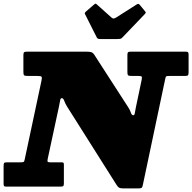

<svg xmlns="http://www.w3.org/2000/svg" viewBox="-70 -1037 1068 1067"><path d="M468 -828.5Q470.5 -823.5 475 -821.8Q479.5 -820 489 -820H581.5Q592.5 -820 598.5 -821.2Q604.5 -822.5 610 -828.5L733.5 -957.5Q739.5 -964 740 -966.5Q740.5 -969 736 -974.5L707 -1009.5Q703 -1014 700 -1015.2Q697 -1016.5 690 -1012.5L574.5 -939Q566.5 -934 560.8 -934.2Q555 -934.5 549.5 -939.5L468.5 -1012Q463.5 -1016.5 461.2 -1016.8Q459 -1017 452.5 -1011.5L409.5 -974.5Q404.5 -970.5 402.2 -967Q400 -963.5 402 -959.5ZM135.5 -615Q156.5 -615 160.5 -610.8Q164.5 -606.5 160.5 -588.5L67.5 -152Q65 -139.5 61.8 -137.2Q58.5 -135 43 -135H-31.5Q-45 -135 -47.5 -130.5Q-50 -126 -50 -112.5V-16Q-50 -6.5 -47.5 -3.2Q-45 0 -36 0H268Q278.5 0 281.8 -3.2Q285 -6.5 285 -17.5V-122.5Q285 -132 281 -133.5Q277 -135 267.5 -135H208.5Q196 -135 194.5 -139Q193 -143 195 -153.5L257.5 -444Q262.5 -466.5 264.2 -479Q266 -491.5 273.5 -491.5Q282 -491.5 287 -476.8Q292 -462 303.5 -443.5L579 -7.5Q585.5 2.5 592.2 6.2Q599 10 616 10H700Q714 10 718 5.8Q722 1.5 724 -10L848 -597.5Q850.5 -610.5 854 -612.8Q857.5 -615 873 -615H958.5Q971.5 -615 974.8 -618.8Q978 -622.5 978 -635.5V-733.5Q978 -743.5 974.8 -746.8Q971.5 -750 961 -750H658.5Q645 -750 641.5 -746.5Q638 -743 638 -730V-636Q638 -622.5 641.8 -618.8Q645.5 -615 659.5 -615H697Q714 -615 717 -611.5Q720 -608 717.5 -594.5L685 -440Q680.5 -419 679 -407.8Q677.5 -396.5 670 -396.5Q662 -396.5 657.2 -411.2Q652.5 -426 641.5 -442.5L455.5 -730.5Q447.5 -743.5 438.2 -746.8Q429 -750 407 -750H83.5Q69 -750 64.5 -747.2Q60 -744.5 60 -730V-637Q60 -622 64.2 -618.5Q68.5 -615 84 -615Z"/></svg>

Font: Besley Black
Style: Italic
Weight: 900
Italic angle: -13°
Designer: Owen Earl
Foundry: indestructible type*
Version: Version 2.001